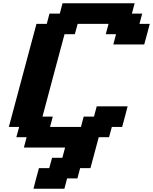

<svg xmlns="http://www.w3.org/2000/svg" viewBox="-20 -895 929 1165"><path d="M183.1 250H370.6L387.2 187.5H449.7L466.3 125H528.8L579.1 -62.5H641.6L658.7 -125H721.2Q727.1 -145.5 738 -187.3Q749 -229 754.4 -250H566.9L550.3 -187.5H487.8L471.2 -125H283.7L300.3 -187.5H237.8Q259.8 -270.5 304.4 -437.3Q349.1 -604 371.6 -687.5H434.1L451.2 -750H638.7L621.6 -687.5H684.1L667.5 -625H855Q860.8 -645.5 872.1 -687.3Q883.3 -729 888.7 -750H826.2L842.8 -812.5H780.3L796.9 -875H359.4L342.8 -812.5H280.3L263.7 -750H201.2Q173.3 -646 117.4 -437.5Q61.5 -229 33.7 -125H96.2L79.1 -62.5H141.6L125 0H375L358.4 62.5H295.9L278.8 125H216.3Q210.4 145.5 199.5 187.3Q188.5 229 183.1 250Z"/></svg>

Font: Faithful 32x
Style: SemiboldOblique
Weight: 400
Foundry: Faithful Resource Pack
Version: Version 1.0; January 27, 2023